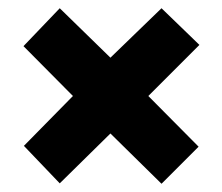

<svg xmlns="http://www.w3.org/2000/svg" viewBox="-20 -586 540 466"><path d="M372 -566 248 -446 125 -566 37 -474 157 -353 38 -232 125 -141 248 -262 372 -140 462 -230 340 -353 464 -477Z"/></svg>

Font: Noto Sans Georgian ExtraCondensed Black
Style: Regular
Weight: 900
Width: 2
Designer: Monotype Design Team, Akaki Razmadze
Foundry: Google LLC
Version: Version 2.005